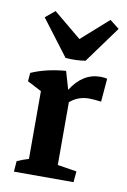

<svg xmlns="http://www.w3.org/2000/svg" viewBox="-71 -624 442 669"><g transform="rotate(10 150.0 -289.5)"><path d="M25.9 0 28.8 -37.6Q47.9 -46.4 69.8 -52.7V-292.5L19.5 -318.8L22 -348.6Q73.7 -371.6 144 -377.4L162.6 -313.5Q203.1 -377.9 265.6 -377.9Q280.8 -377.9 289.6 -375L282.7 -293Q271.5 -294.4 259.8 -295.4Q248 -296.4 240.2 -296.4Q200.7 -296.4 172.4 -271.5V-49.3L240.2 -38.6L236.8 0ZM134.3 -421.4 38.1 -548.3 71.8 -576.2 170.4 -494.6 265.6 -579.1 298.8 -553.2 204.6 -423.8Q170.9 -418.5 134.3 -421.4Z"/></g></svg>

Font: Markazi Text SemiBold
Style: Regular
Weight: 600
Designer: Borna Izadpanah (Arabic designer), Fiona Ross (Arabic design director) and Florian Runge (Latin designer)
Foundry: Borna Izadpanah and Florian Runge
Version: Version 1.001; ttfautohint (v1.8.3)